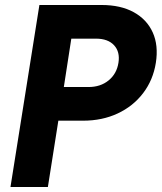

<svg xmlns="http://www.w3.org/2000/svg" viewBox="-20 -750 649 770"><path d="M22 0 138 -730H387Q464 -730 516.5 -701Q569 -672 592.5 -620Q616 -568 605 -498Q594 -429 554 -376.5Q514 -324 452 -295Q390 -266 313 -266H214L172 0ZM236 -401H335Q383 -401 415.5 -427.5Q448 -454 455 -498Q462 -542 437.5 -568.5Q413 -595 365 -595H266Z"/></svg>

Font: JetBrains Mono ExtraBold
Style: Italic
Weight: 800
Italic angle: -9°
Monospace: yes
Designer: Philipp Nurullin, Konstantin Bulenkov
Foundry: JetBrains
Version: Version 2.305; ttfautohint (v1.8.4.7-5d5b)